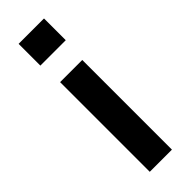

<svg xmlns="http://www.w3.org/2000/svg" viewBox="-218 -643 658 658"><g transform="rotate(-45 111.0 -314.0)"><path d="M57.6 0V-434.6H165V0ZM49.8 -522.5V-627.9H172.9V-522.5Z"/></g></svg>

Font: Padauk
Style: Bold
Weight: 700
Designer: Debbi Hosken, Becca Hirsbrunner Spalinger
Foundry: SIL International
Version: Version 5.003